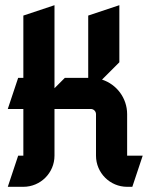

<svg xmlns="http://www.w3.org/2000/svg" viewBox="-20 -700 580 740"><path d="M190 -680 70 -640V-400H50L10 -280H70V-100H50L10 20H70C136.2 20 190 -33.8 190 -100V-280H330C341 -280 350 -271 350 -260V-100C350 -33.8 403.8 20 470 20H490L530 -100H470V-260C470 -322.2 429.4 -375 373.2 -393.2L440 -460V-680L320 -640V-400H230L190 -360Z"/></svg>

Font: Abibas
Style: Medium
Weight: 500
Version: Version 0.3